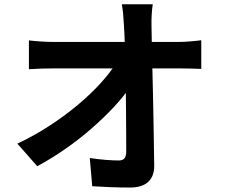

<svg xmlns="http://www.w3.org/2000/svg" viewBox="-20 -821 1040 885"><path d="M684.1 -801.4Q680.6 -778.2 679.1 -751Q677.6 -723.8 678.4 -699.8Q679.1 -658.5 680 -609.2Q680.9 -559.9 682.3 -504.8Q683.7 -449.7 685 -392.2Q686.3 -334.7 687.3 -277.2Q688.3 -219.6 689.2 -164.2Q690 -108.7 690.8 -57.9Q691.6 -9.8 663.7 16.8Q635.9 43.4 578.7 43.4Q533.7 43.4 490.9 41.8Q448.1 40.2 405.2 37.4L393.8 -92.7Q427.9 -87.3 464.8 -84.3Q501.7 -81.3 527.2 -81.3Q545.8 -81.3 553.8 -91.3Q561.8 -101.3 561.8 -122.6Q561.8 -157.3 561.6 -201.5Q561.5 -245.8 561 -296.6Q560.5 -347.5 559.9 -400.7Q559.3 -454 558 -507.1Q556.8 -560.2 555.5 -609.3Q554.2 -658.5 551.6 -699.8Q549.9 -732.6 547.5 -757.2Q545.1 -781.9 541.5 -801.4ZM113.3 -634.8Q134.7 -632 166.6 -629.9Q198.5 -627.7 223.9 -627.7Q239 -627.7 274.9 -627.7Q310.9 -627.7 360.5 -627.7Q410.2 -627.7 466 -627.7Q521.8 -627.7 577.1 -627.7Q632.3 -627.7 680 -627.7Q727.6 -627.7 760.7 -627.7Q793.8 -627.7 804.1 -627.7Q828.4 -627.7 859.3 -630.4Q890.3 -633 907.7 -635.6V-503.4Q884 -504.4 857.5 -505Q831 -505.7 810.9 -505.7Q802.2 -505.7 769.2 -505.7Q736.2 -505.7 687.4 -505.7Q638.6 -505.7 581.9 -505.7Q525.2 -505.7 467.7 -505.7Q410.2 -505.7 359.7 -505.7Q309.3 -505.7 274.1 -505.7Q239 -505.7 227.1 -505.7Q200.2 -505.7 170 -504.8Q139.7 -503.9 113.3 -501.9ZM60 -158.9Q138.4 -195.8 209.1 -242Q279.8 -288.2 339.1 -337.9Q398.5 -387.7 443.6 -437.4Q488.7 -487.1 515.9 -530.9L580.8 -530.4L581.8 -423.6Q551.9 -378 505.1 -327.9Q458.2 -277.7 401 -227.9Q343.7 -178 279.7 -133.5Q215.8 -89.1 151.6 -54.9Z"/></svg>

Font: Noto Sans JP
Style: Regular
Weight: 100
Designer: Ryoko NISHIZUKA 西塚涼子 (kana, bopomofo & ideographs); Paul D. Hunt (Latin, Greek & Cyrillic); Sandoll Communications 산돌커뮤니
Foundry: Adobe
Version: Version 2.004;hotconv 1.0.118;makeotfexe 2.5.65603